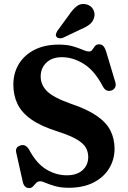

<svg xmlns="http://www.w3.org/2000/svg" viewBox="-20 -940 652 977"><path d="M329.5 15.5Q290 15.5 261 7.2Q232 -1 213.2 -9.2Q194.5 -17.5 185 -17.5Q172 -17.5 164 -9Q156 -0.5 148.2 8.2Q140.5 17 128.5 17Q102.5 17 95.5 -16.5L62.5 -164Q56.5 -191.5 84 -200Q110.5 -208.5 128 -178.5Q166 -107.5 215.8 -77.8Q265.5 -48 320 -48Q371 -48 399.8 -73.8Q428.5 -99.5 429 -140Q429 -167 416.8 -188.8Q404.5 -210.5 371.2 -230.2Q338 -250 275 -270.5Q190 -297 140.5 -331.5Q91 -366 69.5 -410Q48 -454 48 -509Q48 -569 76.5 -615.2Q105 -661.5 156.8 -687.2Q208.5 -713 278.5 -713Q322 -713 351.5 -704.2Q381 -695.5 400.5 -686.8Q420 -678 433 -678Q444 -678 450.2 -687.2Q456.5 -696.5 463.2 -705.5Q470 -714.5 484 -714.5Q497.5 -714.5 506 -705.5Q514.5 -696.5 521.5 -673L566.5 -523Q571.5 -507 565.5 -495Q559.5 -483 545.5 -479Q518.5 -471.5 503.5 -500Q461.5 -580.5 406.5 -614.8Q351.5 -649 294.5 -649Q245 -649 216 -621.2Q187 -593.5 187 -550.5Q187 -508.5 219 -476.2Q251 -444 339.5 -412.5Q424.5 -384 473.2 -350Q522 -316 542.5 -274.5Q563 -233 563 -182Q562.5 -127.5 535.2 -82.8Q508 -38 455.8 -11.2Q403.5 15.5 329.5 15.5ZM330.5 -863Q350 -892.5 370.8 -908.5Q391.5 -924.5 419 -918Q443 -912 453.8 -892.5Q464.5 -873 459.5 -853Q454 -830.5 437.2 -816.8Q420.5 -803 391.5 -791L300 -747.5Q291.5 -744.5 282.5 -745.2Q273.5 -746 268 -752Q262.5 -759 264.8 -766.8Q267 -774.5 272 -783Z"/></svg>

Font: Fraunces 9pt S050 SemiBold
Style: Regular
Weight: 600
Version: Version 1.000; ttfautohint (v1.8.3)